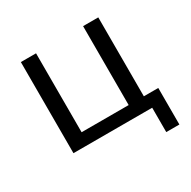

<svg xmlns="http://www.w3.org/2000/svg" viewBox="-141 -622 881 887"><g transform="rotate(-30 299.0 -178.0)"><path d="M500 130V0H80V-486H161V-65H412V-486H493V-65H570V130Z"/></g></svg>

Font: NunitoSans1
Style: Book
Weight: 400
Designer: Vernon Adams
Foundry: Vernon Adams
Version: Version 3.101;gftools[0.9.27]